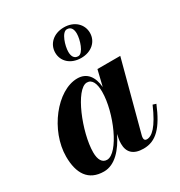

<svg xmlns="http://www.w3.org/2000/svg" viewBox="-174 -850 918 980"><g transform="rotate(-30 285.0 -360.0)"><path d="M242 -639.5C242 -588.5 283 -550 344.5 -550C405.5 -550 446.5 -588.5 446.5 -639.5C446.5 -690.5 405.5 -730 344.5 -730C283 -730 242 -690.5 242 -639.5ZM302 -610C302 -645 323 -714 353 -714C377.5 -714 386.5 -694.5 386.5 -669.5C386.5 -634.5 365 -565.5 335.5 -565.5C311 -565.5 302 -585 302 -610ZM559 -156 540 -162C493.5 -54.5 456.5 -23 426.5 -23C415.5 -23 411.5 -30 411.5 -38.5C411.5 -43 412 -48 413.5 -53.5L521.5 -460H387L364.5 -367C359 -429.5 329.5 -470 273.5 -470C153 -470 25 -305.5 25 -152.5C25 -54 63.5 10 155.5 10C221 10 272.5 -50 308 -123L303 -97.5C301.5 -90.5 300.5 -81 300.5 -69C300.5 -20 327.5 10 389 10C463 10 511 -40.5 559 -156ZM350 -347.5C350 -226 266 -34 198.5 -34C170.5 -34 155.5 -59 155.5 -102C155.5 -219.5 240 -427.5 305.5 -427.5C336 -427.5 350 -396.5 350 -347.5Z"/></g></svg>

Font: Bodoni* 11pt
Style: Bold Italic
Weight: 700
Italic angle: -13°
Version: Version 2.3